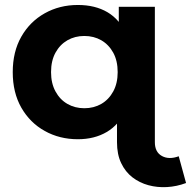

<svg xmlns="http://www.w3.org/2000/svg" viewBox="-20 -566 786 791"><path d="M300.7 7.6Q225.5 7.6 164.4 -26.4Q103.3 -60.4 67.9 -122.4Q32.5 -184.4 32.5 -268.8Q32.5 -353.2 67.9 -415.1Q103.3 -477.1 164.4 -511.3Q225.5 -545.5 300.7 -545.5Q371.9 -545.5 422.5 -515.8Q473.1 -486.1 500.3 -425.1Q527.4 -364.2 527.4 -268.8Q527.4 -174.8 499.1 -113.5Q470.7 -52.2 419.9 -22.3Q369.1 7.6 300.7 7.6ZM327.5 -120.1Q366.4 -120.1 397.3 -137.9Q428.1 -155.6 446.5 -189.3Q464.8 -222.9 464.8 -268.8Q464.8 -315.6 446.5 -349Q428.1 -382.3 397.3 -400.1Q366.4 -417.8 327.5 -417.8Q288.7 -417.8 257.8 -400.1Q226.9 -382.3 208.6 -349Q190.3 -315.6 190.3 -268.8Q190.3 -222.9 208.6 -189.3Q226.9 -155.6 257.8 -137.9Q288.7 -120.1 327.5 -120.1ZM462 -108.6 472 -268.2 469.4 -427.7V-537.9H618V19.9Q618 60.8 647.1 76.7Q676.1 92.6 716.3 77.8L746.5 188Q708.1 202.4 668.1 204.7Q628.2 207 591.4 197Q554.7 187 525.5 164.5Q496.4 142 479.2 106Q462 70.1 462 19.9Z"/></svg>

Font: Montserrat Alternates Thin
Style: Regular
Weight: 100
Designer: Julieta Ulanovsky
Foundry: Julieta Ulanovsky
Version: Version 9.000